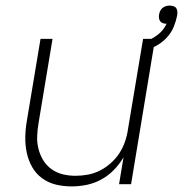

<svg xmlns="http://www.w3.org/2000/svg" viewBox="-20 -659 655 687"><path d="M236 8Q207 8 180 1.5Q153 -5 131 -21Q109 -37 95.5 -60.5Q82 -84 76 -111.5Q70 -139 70.5 -168Q71 -197 76 -226L125 -520H168L118 -219Q114 -196 113 -172.5Q112 -149 117.5 -127Q123 -105 134.5 -86Q146 -67 164 -54Q182 -41 204 -35.5Q226 -30 250 -30Q272 -30 294 -34Q316 -38 337 -48.5Q358 -59 376.5 -75.5Q395 -92 407.5 -111.5Q420 -131 427.5 -153Q435 -175 438 -197L492 -520H535L449 0H406L422 -96Q407 -71 387 -50.5Q367 -30 342 -16.5Q317 -3 290 2.5Q263 8 236 8ZM508 -482 497 -510Q521 -517 543 -533.5Q565 -550 576 -574Q569 -574 563 -576Q557 -578 553.5 -582.5Q550 -587 549 -593.5Q548 -600 549 -606Q550 -613 553 -619.5Q556 -626 561.5 -630.5Q567 -635 573.5 -637Q580 -639 587 -639Q593 -639 600 -637Q607 -635 610.5 -630Q614 -625 614.5 -618Q615 -611 614 -604Q610 -584 602 -564Q594 -544 579.5 -527.5Q565 -511 546.5 -499.5Q528 -488 508 -482Z"/></svg>

Font: Iosevka XLt Ex Obl
Style: Regular
Weight: 200
Width: 7
Italic angle: -9°
Monospace: yes
Designer: Belleve Invis
Foundry: Belleve Invis
Version: Version 32.5.0; ttfautohint (v1.8.4)